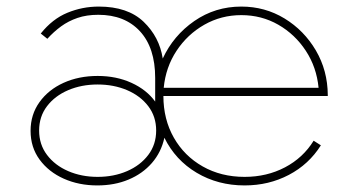

<svg xmlns="http://www.w3.org/2000/svg" viewBox="-20 -548 1089 584"><path d="M276 16Q220 16 174 -4.5Q128 -25 100.5 -62.5Q73 -100 73 -150Q73 -199.5 100 -237.2Q127 -275 173.2 -296Q219.5 -317 277 -317Q334 -317 380 -296Q426 -275 452 -239V-311Q452 -402.5 405.8 -452.8Q359.5 -503 279 -503Q243.5 -503 215.8 -493.5Q188 -484 165.8 -467.8Q143.5 -451.5 124 -430L104 -446Q139.5 -490.5 185 -509.2Q230.5 -528 280.5 -528Q368.5 -528 416.8 -481.8Q465 -435.5 475 -370Q507.5 -440 571 -484Q634.5 -528 714 -528Q786 -528 845.5 -491.8Q905 -455.5 940.8 -394.5Q976.5 -333.5 977 -259Q977 -258 977 -257.5Q977 -257 977 -256H477Q477 -185 508.8 -129.2Q540.5 -73.5 596.5 -41.8Q652.5 -10 724 -10Q791.5 -10 846.8 -39Q902 -68 934 -120L956 -106Q919.5 -48 858.5 -16Q797.5 16 724 16Q643 16 578.2 -22.5Q513.5 -61 480 -129Q470.5 -85 442 -52.2Q413.5 -19.5 371 -1.8Q328.5 16 276 16ZM277 -10Q326 -10 366.5 -27.5Q407 -45 431 -76.8Q455 -108.5 455 -151Q455 -193.5 431 -225Q407 -256.5 366.5 -273.8Q326 -291 277 -291Q228 -291 187.5 -273.8Q147 -256.5 123 -225Q99 -193.5 99 -151Q99 -108.5 123 -76.8Q147 -45 187.5 -27.5Q228 -10 277 -10ZM478 -281H949Q943 -343.5 910.2 -393.5Q877.5 -443.5 826.5 -472.8Q775.5 -502 714 -502Q653 -502 601.5 -472.8Q550 -443.5 517 -393.5Q484 -343.5 478 -281Z"/></svg>

Font: Spartan Thin Thin
Style: Regular
Weight: 250
Version: Version 1.004